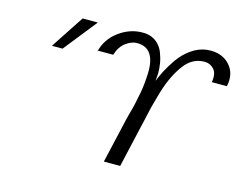

<svg xmlns="http://www.w3.org/2000/svg" viewBox="-98 -857 1264 1011"><g transform="rotate(15 534.0 -351.0)"><path d="M119 -514 238 -695H321L177 -514ZM362 -552 358 -547Q375 -617 433.5 -660.5Q492 -704 559 -705Q580 -705 584 -704Q618 -699 641.5 -679Q665 -659 676.5 -630Q688 -601 692.5 -574Q697 -547 697 -519L694 -477Q704 -503 719.5 -533.5Q735 -564 762.5 -604Q790 -644 830 -672Q870 -700 914 -705Q921 -706 937 -706Q1003 -705 1041 -660Q1079 -615 1064 -547H982Q990 -595 969.5 -618Q949 -641 918 -641Q851 -641 807 -581Q754 -510 724 -395L711 -348Q707 -335 701 -306L693 -271Q683 -226 661.5 -134Q640 -42 630 4H541L599 -248L614 -304Q620 -325 624 -348L634 -397Q642 -437 645 -501Q651 -644 549 -644Q519 -644 488 -621Q457 -598 443 -552Z"/></g></svg>

Font: Coval
Style: Light Italic
Weight: 300
Foundry: Context Ltd
Version: Version 001.000